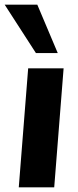

<svg xmlns="http://www.w3.org/2000/svg" viewBox="-38 -798 332 818"><path d="M42 0 82 -507H233L193 0ZM115 -572 -18 -778H121L208 -572Z"/></svg>

Font: Muli ExtraBold
Style: Italic
Weight: 800
Italic angle: -4.541°
Designer: Vernon Adams
Foundry: Vernon Adams
Version: Version 2.000